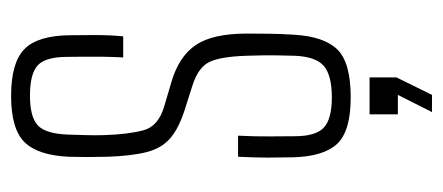

<svg xmlns="http://www.w3.org/2000/svg" viewBox="-246 -400 798 346"><g transform="rotate(-90 153.0 -227.0)"><path d="M150.5 6Q90 6 67 -18.2Q44 -42.5 42.5 -98Q42 -122 42 -143.8Q42 -165.5 43.5 -197H81.5Q80 -167 80.2 -140.8Q80.5 -114.5 80.5 -95Q80.5 -57 96 -42.5Q111.5 -28 150.5 -28Q190.5 -28 207.2 -42.5Q224 -57 225.5 -95Q226 -111 226.2 -126Q226.5 -141 226.2 -155Q226 -169 225.5 -182Q224 -228 214.5 -248.2Q205 -268.5 172.5 -279L128.5 -293Q94 -304 76.2 -319.8Q58.5 -335.5 51.8 -362.2Q45 -389 43.5 -433Q43 -456.5 43 -470.8Q43 -485 43.5 -502Q46 -557.5 69.8 -581.8Q93.5 -606 153.5 -606Q213 -606 237.5 -582Q262 -558 262.5 -500Q262.5 -489 262.8 -459Q263 -429 260.5 -404H222.5Q223.5 -423 223.8 -441.5Q224 -460 223.8 -476.2Q223.5 -492.5 223.5 -505Q223.5 -543.5 208.5 -557.8Q193.5 -572 153.5 -572Q115.5 -572 100.2 -558Q85 -544 83.5 -504Q83 -490.5 82.5 -471.8Q82 -453 82.5 -438Q84 -394.5 91.2 -367.5Q98.5 -340.5 134.5 -330L178.5 -317Q224.5 -303.5 245 -273Q265.5 -242.5 265.5 -181Q265.5 -156.5 265.2 -139.5Q265 -122.5 263.5 -97Q260.5 -42.5 237 -18.2Q213.5 6 150.5 6ZM124 152.5 155 91H120V40H186.5V88.5L155 152.5Z"/></g></svg>

Font: Big Shoulders Text SC Thin
Style: Regular
Weight: 100
Designer: Patric King
Foundry: XO Type Co
Version: Version 2.002